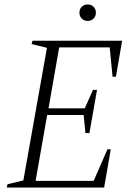

<svg xmlns="http://www.w3.org/2000/svg" viewBox="-20 -843 591 863"><path d="M10 0 14 -15 85 -32 191 -628 122 -645 126 -660H529L501 -498H486L473 -630H246L198 -356H361L398 -439H416L382 -245H364L356 -326H192L140 -30H401L463 -172H478L448 0ZM374 -749Q358 -749 347.5 -759.5Q337 -770 337 -786Q337 -802 347.5 -812.5Q358 -823 374 -823Q390 -823 400.5 -812.5Q411 -802 411 -786Q411 -770 400.5 -759.5Q390 -749 374 -749Z"/></svg>

Font: Spectral SC ExtraLight
Style: Italic
Weight: 275
Italic angle: -10°
Designer: Jean-Baptiste Levee
Foundry: Production Type
Version: Version 2.001